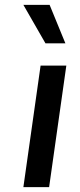

<svg xmlns="http://www.w3.org/2000/svg" viewBox="-20 -770 330 790"><path d="M76.2 -750H184.1L249 -591.8H167ZM147 -500H252.9L182.1 0H76.2Z"/></svg>

Font: Oakes Grotesk
Style: Medium Italic
Weight: 500
Designer: Samuel Oakes
Foundry: Samuel Oakes
Version: Version 1.0 | wf-rip DC20170320